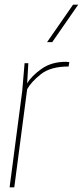

<svg xmlns="http://www.w3.org/2000/svg" viewBox="-20 -800 354 820"><path d="M41 0H21L75 -412L85 -530H101L96 -444Q115 -476 157.5 -506Q200 -536 261 -536L276 -535L273 -516Q196 -516 154.5 -483Q113 -450 96 -419ZM203 -620H181L292 -780H314Z"/></svg>

Font: Tanohe Sans Thin
Style: Italic
Weight: 100
Designer: Village Type and Design LLC & Cristiano Sobral
Foundry: Cooper Hewitt Smithsonian Design Museum
Version: Version 1.00;September 29, 2021;FontCreator 13.0.0.2655 64-b